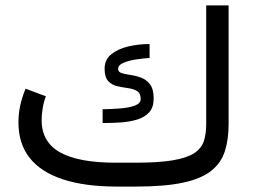

<svg xmlns="http://www.w3.org/2000/svg" viewBox="-20 -687 934 707"><path d="M477.5 -87.9H405.3Q270.5 -87.9 202.1 -125.5Q133.8 -163.1 133.3 -243.7Q133.3 -265.1 137.2 -288.6Q141.1 -312 148.9 -332.5L74.2 -360.4Q62 -331.5 54.9 -300.3Q47.9 -269 47.9 -236.3Q47.9 -157.7 89.6 -105.2Q131.3 -52.7 212.4 -26.4Q293.5 0 410.2 0H481Q586.9 0 653.8 -14.4Q720.7 -28.8 757.3 -57.6Q793.9 -86.4 807.9 -129.6Q821.8 -172.9 821.8 -230.5V-667H739.3V-229.5Q739.3 -193.8 730.5 -167.2Q721.7 -140.6 695.1 -123Q668.5 -105.5 616.2 -96.7Q564 -87.9 477.5 -87.9ZM357.9 -284.7V-233.9Q393.1 -233.9 426.5 -236.3Q460 -238.8 486.8 -247.3Q513.7 -255.9 529.8 -273.9Q545.9 -292 545.9 -324.2Q545.9 -358.4 532.7 -376Q519.5 -393.6 500 -400.9Q480.5 -408.2 460.9 -410.9Q441.4 -413.6 428.2 -417.7Q415 -421.9 415 -433.6Q415 -447.3 434.3 -455.6Q453.6 -463.9 480.5 -468Q507.3 -472.2 530.8 -473.6V-524.9Q490.2 -524.9 452.1 -515.9Q414.1 -506.8 389.6 -487.1Q365.2 -467.3 365.2 -434.1Q365.2 -402.3 378.7 -388.2Q392.1 -374 411.9 -369.6Q431.6 -365.2 451.4 -362.5Q471.2 -359.9 484.6 -351.8Q498 -343.8 498 -322.3Q498 -306.2 476.8 -298.3Q455.6 -290.5 423.3 -287.8Q391.1 -285.2 357.9 -284.7Z"/></svg>

Font: Vazir Variable Regular
Style: Regular
Weight: 400
Designer: Saber Rastikerdar
Foundry: Saber Rastikerdar
Version: Version 30.1.0